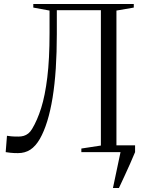

<svg xmlns="http://www.w3.org/2000/svg" viewBox="-20 -763 716 963"><path d="M546.5 180 584.5 0 559.5 -34H657.5V0Q645 30 631.5 60.5Q618 91 604 121Q590 151 576.5 180ZM70 5Q47 5 32.2 3.2Q17.5 1.5 8.5 0L15 -82Q23.5 -80.5 36.8 -79.2Q50 -78 72.5 -78Q86.5 -78 98.8 -81.5Q111 -85 121.8 -93.5Q132.5 -102 141 -116.5Q167 -159.5 186.5 -221.2Q206 -283 217.2 -374.5Q228.5 -466 228.5 -597.5V-710L147 -725V-743H651V-725L564 -710V-32L657 -18V0H388V-18L486 -33V-712H265V-592Q265 -499.5 259.8 -419.5Q254.5 -339.5 243.8 -273.2Q233 -207 217 -155.2Q201 -103.5 180 -66.5Q158.5 -29.5 132 -12.2Q105.5 5 70 5Z"/></svg>

Font: Merriweather 144pt Light
Style: Regular
Weight: 300
Version: Version 2.100